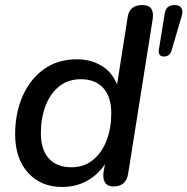

<svg xmlns="http://www.w3.org/2000/svg" viewBox="-20 -732 743 761"><path d="M226 9Q142 9 91 -47.5Q40 -104 40 -200Q40 -282 69 -349.5Q98 -417 153 -457Q208 -497 285 -497Q339 -497 381.5 -472Q424 -447 444 -397L486 -664Q493 -712 544 -712Q594 -712 585 -655L488 -44Q480 7 430 7Q406 7 396 -9Q386 -25 391 -53L396 -81Q368 -39 324.5 -15Q281 9 226 9ZM263 -69Q313 -69 348.5 -98Q384 -127 402.5 -175.5Q421 -224 421 -283Q421 -349 389 -383.5Q357 -418 301 -418Q250 -418 214.5 -389.5Q179 -361 160.5 -312.5Q142 -264 142 -204Q142 -138 174 -103.5Q206 -69 263 -69ZM630 -508Q605 -508 610 -537L633 -679Q638 -712 672 -712Q691 -712 698.5 -701Q706 -690 701 -671L660 -532Q653 -508 630 -508Z"/></svg>

Font: Nunito SemiBold
Style: Italic
Weight: 600
Italic angle: -9°
Designer: Vernon Adams
Foundry: Vernon Adams
Version: Version 3.601; ttfautohint (v1.8.2.53-6de2)